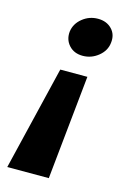

<svg xmlns="http://www.w3.org/2000/svg" viewBox="-113 -550 558 835"><g transform="rotate(15 166.5 -132.5)"><path d="M194 230 242 -239H120L7 230ZM303 -408Q308 -446 284.5 -470.5Q261 -495 222 -495Q183 -495 152.5 -470.5Q122 -446 117 -410Q113 -373 136 -347.5Q159 -322 198 -322Q237 -322 268 -347Q299 -372 303 -408Z"/></g></svg>

Font: Jost* 700 Bold Italic
Style: Bold Italic
Weight: 700
Italic angle: -10°
Version: Version 3.200; ttfautohint (v0.97) -l 8 -r 50 -G 200 -x 14 -